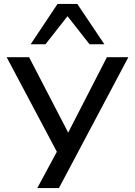

<svg xmlns="http://www.w3.org/2000/svg" viewBox="-20 -784 692 984"><path d="M171 180 289 -39V27L14 -491H129L338 -88H321L528 -491H638L282 180ZM137 -557 275 -764H376L515 -557H439L326 -701L213 -557Z"/></svg>

Font: Nunito Sans 10pt Expanded Medium
Style: Regular
Weight: 500
Width: 7
Designer: Vernon Adams
Foundry: Vernon Adams
Version: Version 3.101;gftools[0.9.27]